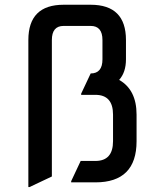

<svg xmlns="http://www.w3.org/2000/svg" viewBox="-20 -757 660 797"><path d="M97.7 19.5V-590.8Q97.7 -737.3 244.1 -737.3H356.4Q502.9 -737.3 502.9 -590.8V-510.7Q502.9 -457 474.6 -425.3Q546.9 -384.3 546.9 -281.2V-170.9Q546.9 0 376 0H275.4V-4.9L314.9 -88.9H376Q449.2 -88.9 449.2 -170.9V-281.2Q449.2 -363.3 376 -363.3H316.9V-368.2L356.4 -452.1Q405.3 -452.1 405.3 -510.7V-590.8Q405.3 -649.4 356.4 -649.4H244.1Q195.3 -649.4 195.3 -590.8V-24.4L102.5 19.5Z"/></svg>

Font: Nova Square
Style: Book
Weight: 400
Version: Version 2.000